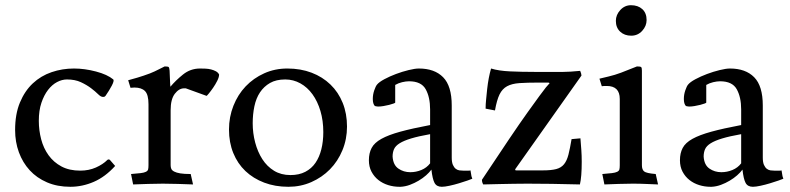

<svg xmlns="http://www.w3.org/2000/svg" viewBox="-20 -705 3034 737"><path d="M237 -400Q218 -400 199 -390Q180 -380 164.5 -360Q149 -340 139 -310.5Q129 -281 129 -241Q129 -205 138 -170.5Q147 -136 166.5 -109Q186 -82 216 -66Q246 -50 288 -50Q321 -50 348 -62Q375 -74 392 -91Q394 -93 397 -93Q400 -93 402 -91L422 -68Q384 -26 340 -7Q296 12 250 12Q200 12 160.5 -5Q121 -22 94 -51.5Q67 -81 52.5 -120.5Q38 -160 38 -206Q38 -267 56.5 -311.5Q75 -356 106 -385Q137 -414 178 -428Q219 -442 264 -442Q305 -442 348.5 -430.5Q392 -419 415 -400Q419 -395 409 -376Q399 -357 385 -337Q383 -335 381.5 -334Q380 -333 375 -333Q367 -333 356.5 -343.5Q346 -354 329.5 -366.5Q313 -379 290.5 -389.5Q268 -400 237 -400Z M634 -372Q654 -396 682.5 -419Q711 -442 748 -442Q758 -442 769 -441.5Q780 -441 790 -438.5Q800 -436 808.5 -431.5Q817 -427 821 -419Q821 -409 814 -395Q807 -381 798 -368Q789 -355 781.5 -346Q774 -337 773 -337L693 -366H687Q667 -366 651 -345Q635 -324 635 -282V-71Q635 -63 637.5 -57Q640 -51 648.5 -46.5Q657 -42 672 -39.5Q687 -37 712 -37L721 3Q692 2 663 1Q634 0 605 0Q577 0 548.5 1Q520 2 491 3L483 -37Q507 -39 520 -40.5Q533 -42 540 -45.5Q547 -49 548.5 -54.5Q550 -60 550 -71V-305Q550 -342 536.5 -355.5Q523 -369 496 -369Q492 -369 488.5 -368.5Q485 -368 481 -368L472 -397Q484 -400 507.5 -407Q531 -414 555 -423Q575 -431 589 -438.5Q603 -446 612 -450Q625 -450 627.5 -447.5Q630 -445 631 -434L633 -386Z M1095 -33Q1128 -33 1152 -45.5Q1176 -58 1191 -80Q1206 -102 1213.5 -132Q1221 -162 1221 -198Q1221 -242 1210 -279Q1199 -316 1179.5 -343Q1160 -370 1133 -385Q1106 -400 1075 -400Q1040 -400 1016.5 -386.5Q993 -373 978 -350.5Q963 -328 956.5 -297Q950 -266 950 -232Q950 -194 959.5 -158Q969 -122 987 -94Q1005 -66 1032 -49.5Q1059 -33 1095 -33ZM859 -208Q859 -256 876 -299Q893 -342 923 -373.5Q953 -405 994 -423.5Q1035 -442 1083 -442Q1134 -442 1176 -426Q1218 -410 1248.5 -380.5Q1279 -351 1295.5 -310Q1312 -269 1312 -219Q1312 -171 1294.5 -128.5Q1277 -86 1246.5 -55Q1216 -24 1175 -6Q1134 12 1087 12Q1036 12 994 -4Q952 -20 922 -48.5Q892 -77 875.5 -117.5Q859 -158 859 -208Z M1631 -190Q1586 -182 1558 -173.5Q1530 -165 1514 -155Q1498 -145 1492.5 -132.5Q1487 -120 1487 -104Q1489 -72 1509 -58Q1529 -44 1555 -44Q1577 -44 1597.5 -52.5Q1618 -61 1631 -78ZM1779 -50Q1784 -50 1786 -51L1788 -39Q1789 -28 1793 -19Q1789 -17 1774.5 -12Q1760 -7 1742 -1.5Q1724 4 1705.5 8Q1687 12 1676 12Q1656 12 1648 -3Q1640 -18 1636 -54Q1628 -43 1615.5 -32Q1603 -21 1587 -11.5Q1571 -2 1553.5 4.5Q1536 11 1518 12H1513Q1491 12 1470 5.5Q1449 -1 1432.5 -14Q1416 -27 1406 -46Q1396 -65 1396 -90Q1396 -117 1406.5 -137Q1417 -157 1444 -172Q1471 -187 1516.5 -199.5Q1562 -212 1631 -225V-285Q1631 -332 1614 -362.5Q1597 -393 1550 -393Q1538 -393 1523.5 -389.5Q1509 -386 1497 -379V-311Q1497 -310 1490.5 -307.5Q1484 -305 1474 -302.5Q1464 -300 1452.5 -298Q1441 -296 1432 -296Q1427 -296 1419 -298Q1411 -306 1411 -325Q1411 -342 1416.5 -358Q1422 -374 1427 -380Q1435 -390 1455.5 -401Q1476 -412 1500 -421Q1524 -430 1548.5 -436Q1573 -442 1588 -442Q1648 -442 1681 -408.5Q1714 -375 1714 -300V-100Q1714 -82 1718.5 -72Q1723 -62 1729.5 -57Q1736 -52 1743.5 -51Q1751 -50 1758 -50Z M2208 -174Q2210 -149 2211.5 -128.5Q2213 -108 2213 -84Q2213 -26 2206 3Q2090 0 2005 0Q1980 0 1951.5 0.5Q1923 1 1898.5 1.5Q1874 2 1856.5 2.5Q1839 3 1835 3Q1830 -5 1830 -15Q1891 -107 1933.5 -170Q1976 -233 2005 -273.5Q2034 -314 2050.5 -336.5Q2067 -359 2075.5 -369.5Q2084 -380 2086.5 -382Q2089 -384 2089 -384Q2089 -386 2088 -387Q2087 -387 2086.5 -387.5Q2086 -388 2085 -388H2047Q2003 -388 1974 -386Q1945 -384 1926.5 -374Q1908 -364 1897.5 -342.5Q1887 -321 1880 -281L1844 -288Q1844 -305 1846 -323.5Q1848 -342 1850 -363Q1855 -408 1865 -442Q1894 -433 1938 -431Q1982 -429 2031 -429H2091Q2106 -429 2118 -429Q2130 -429 2142.5 -429Q2155 -429 2170 -430Q2185 -431 2207 -433Q2209 -429 2210.5 -423.5Q2212 -418 2212 -415L1958 -56Q1957 -53 1958 -52Q1959 -51 1962 -51H2064Q2096 -51 2115 -56Q2134 -61 2145 -74.5Q2156 -88 2162 -111.5Q2168 -135 2174 -171Z M2444 -71Q2444 -54 2452.5 -47Q2461 -40 2497 -37L2506 3Q2477 2 2457 1Q2437 0 2408 0Q2380 0 2354.5 1Q2329 2 2300 3L2292 -37Q2316 -39 2329 -40.5Q2342 -42 2349 -45.5Q2356 -49 2357.5 -54.5Q2359 -60 2359 -71V-325Q2359 -375 2309 -375Q2304 -375 2299.5 -375Q2295 -375 2290 -374L2281 -403Q2293 -406 2316.5 -411.5Q2340 -417 2364 -426L2425 -450Q2438 -450 2441 -447.5Q2444 -445 2444 -434ZM2344 -625Q2344 -648 2361 -666.5Q2378 -685 2402 -685Q2429 -685 2445.5 -670Q2462 -655 2462 -628Q2462 -605 2445 -586.5Q2428 -568 2403 -568Q2377 -568 2360.5 -583.5Q2344 -599 2344 -625Z M2825 -190Q2780 -182 2752 -173.5Q2724 -165 2708 -155Q2692 -145 2686.5 -132.5Q2681 -120 2681 -104Q2683 -72 2703 -58Q2723 -44 2749 -44Q2771 -44 2791.5 -52.5Q2812 -61 2825 -78ZM2973 -50Q2978 -50 2980 -51L2982 -39Q2983 -28 2987 -19Q2983 -17 2968.5 -12Q2954 -7 2936 -1.5Q2918 4 2899.5 8Q2881 12 2870 12Q2850 12 2842 -3Q2834 -18 2830 -54Q2822 -43 2809.5 -32Q2797 -21 2781 -11.5Q2765 -2 2747.5 4.5Q2730 11 2712 12H2707Q2685 12 2664 5.5Q2643 -1 2626.5 -14Q2610 -27 2600 -46Q2590 -65 2590 -90Q2590 -117 2600.5 -137Q2611 -157 2638 -172Q2665 -187 2710.5 -199.5Q2756 -212 2825 -225V-285Q2825 -332 2808 -362.5Q2791 -393 2744 -393Q2732 -393 2717.5 -389.5Q2703 -386 2691 -379V-311Q2691 -310 2684.5 -307.5Q2678 -305 2668 -302.5Q2658 -300 2646.5 -298Q2635 -296 2626 -296Q2621 -296 2613 -298Q2605 -306 2605 -325Q2605 -342 2610.5 -358Q2616 -374 2621 -380Q2629 -390 2649.5 -401Q2670 -412 2694 -421Q2718 -430 2742.5 -436Q2767 -442 2782 -442Q2842 -442 2875 -408.5Q2908 -375 2908 -300V-100Q2908 -82 2912.5 -72Q2917 -62 2923.5 -57Q2930 -52 2937.5 -51Q2945 -50 2952 -50Z"/></svg>

Font: Lusitana
Style: Regular
Weight: 400
Designer: Ana Paula Megda
Foundry: Ana Paula Megda
Version: Version 1.000; ttfautohint (v1.1) -l 8 -r 50 -G 200 -x 14 -D